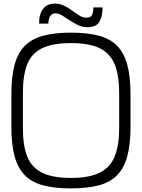

<svg xmlns="http://www.w3.org/2000/svg" viewBox="-20 -1034 787 1065"><path d="M373 11Q284 11 220.5 -5.5Q157 -22 118 -61.5Q79 -101 61 -167Q43 -233 43 -332V-510Q43 -609 61 -675Q79 -741 118 -780Q157 -819 220.5 -836Q284 -853 373 -853Q463 -853 526.5 -836.5Q590 -820 629 -780.5Q668 -741 686 -675Q704 -609 704 -510V-332Q704 -233 686 -167Q668 -101 629 -61.5Q590 -22 526.5 -5.5Q463 11 373 11ZM373 -47Q476 -47 534 -76.5Q592 -106 616.5 -167Q641 -228 641 -322V-520Q641 -615 616.5 -676Q592 -737 534 -766Q476 -795 373 -795Q271 -795 212.5 -766Q154 -737 130.5 -676Q107 -615 107 -520V-322Q107 -228 130.5 -167Q154 -106 212.5 -76.5Q271 -47 373 -47ZM465 -883Q437 -883 412.5 -895Q388 -907 366.5 -921.5Q345 -936 325 -948Q305 -960 287 -960Q266 -960 257 -942Q248 -924 248 -903H197Q196 -953 218 -983.5Q240 -1014 285 -1014Q312 -1014 335.5 -1002.5Q359 -991 380 -975.5Q401 -960 420 -948Q439 -936 458 -936Q485 -936 491.5 -952Q498 -968 498 -993H549Q549 -945 532 -914Q515 -883 465 -883Z"/></svg>

Font: Matangi Light
Style: Regular
Weight: 400
Version: Version 3.002